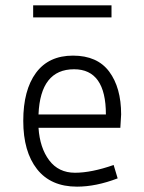

<svg xmlns="http://www.w3.org/2000/svg" viewBox="-20 -689 540 718"><path d="M433 -261 430 -211H124Q129 -136 164 -89.5Q199 -43 260.5 -43Q322 -43 405 -72L420 -22Q339 9 268 9Q170 9 118.5 -56.5Q67 -122 67 -237Q67 -352 114.5 -416.5Q162 -481 253 -481Q344 -481 388.5 -421Q433 -361 433 -261ZM257 -430Q131 -430 124 -261H376Q376 -430 257 -430ZM104 -669H397V-624H104Z"/></svg>

Font: Lekton
Style: Regular
Weight: 400
Designer: Paolo Mazzetti, Luciano Perondi, Raffaele Flato, Elena Papassissa, Emilio Macchia, Michela Povoleri, Tobias Seemiller, R
Version: Version 34.000